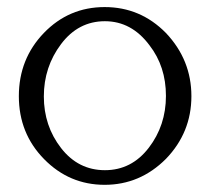

<svg xmlns="http://www.w3.org/2000/svg" viewBox="-20 -516 593 543"><path d="M402.7 -388Q352 -456 276.7 -456Q201.3 -456 152.7 -391.3Q104 -326.7 104 -243.3Q104 -160 152.7 -97.3Q201.3 -34.7 276.7 -34.7Q352 -34.7 400.7 -98Q449.3 -161.3 449.3 -244.7Q449.3 -328 402.7 -388ZM449.3 -66.7Q376 6.7 276 6.7Q176 6.7 104.7 -66Q33.3 -138.7 33.3 -244Q33.3 -349.3 104 -422.7Q174.7 -496 276 -496Q377.3 -496 449.3 -422.7Q521.3 -346.7 521.3 -244Q521.3 -141.3 449.3 -66.7Z"/></svg>

Font: Tenali Ramakrishna
Style: Regular
Weight: 400
Designer: Appaji Ambarisha Darbha
Foundry: Andhrapradesh Society for Knowledge Networks
Version: Version 1.0.5; ttfautohint (v1.2.25-373a) -l 7 -r 28 -G 50 -